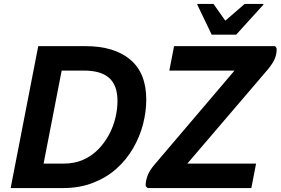

<svg xmlns="http://www.w3.org/2000/svg" viewBox="-20 -954 1423 974"><path d="M272 -720H413Q560 -720 641 -651.5Q722 -583 722 -449Q722 -387 705.5 -323.5Q689 -260 655 -201.5Q621 -143 570.5 -98Q520 -53 452 -26.5Q384 0 299 0H132L156 -124H302Q358 -124 402 -143.5Q446 -163 478.5 -196.5Q511 -230 533 -271Q555 -312 565.5 -356.5Q576 -401 576 -442Q576 -521 534 -558.5Q492 -596 405 -596H248ZM34 0 174 -720H317L177 0ZM863 -720H1375L1383 -710Q1385 -687 1376 -661.5Q1367 -636 1339 -602L890 -77L878 -124H1279L1255 0H729L719 -10Q718 -31 727 -58.5Q736 -86 763 -118L1208 -641L1223 -596H839ZM1054 -778 981 -930V-934H1063L1123 -849L1221 -934H1316V-930L1178 -778Z"/></svg>

Font: Kufam SemiBold
Style: Italic
Weight: 600
Italic angle: -11°
Designer: Artur Schmal
Foundry: Original Type
Version: Version 1.301; ttfautohint (v1.8.3)